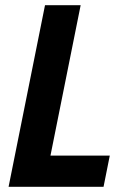

<svg xmlns="http://www.w3.org/2000/svg" viewBox="-20 -718 491 738"><path d="M13 0 153 -698H290L174 -120H402L378 0Z"/></svg>

Font: IBM Plex Sans Cond
Style: Bold Italic
Weight: 700
Width: 3
Italic angle: -11°
Designer: Mike Abbink, Paul van der Laan, Pieter van Rosmalen
Foundry: Bold Monday
Version: Version 1.3